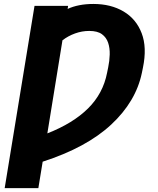

<svg xmlns="http://www.w3.org/2000/svg" viewBox="-20 -756 808 980"><path d="M327.6 -726.1 325.2 -710.4Q351.1 -722.7 384.3 -729.2Q417.5 -735.8 457 -735.8Q545.9 -735.8 610.6 -697.5Q675.3 -659.2 703.1 -586.4Q731 -513.7 709.5 -410.2L704.1 -383.8Q673.8 -237.8 547.9 -120.4Q421.9 -2.9 197.8 69.3L175.8 204.1H3.9L156.2 -726.1ZM221.7 -75.2Q352.5 -126.5 429.2 -202.4Q505.9 -278.3 526.4 -383.8L532.2 -412.1Q539.1 -444.8 540 -477.5Q541 -510.3 532 -537.6Q522.9 -564.9 500.2 -581.5Q477.5 -598.1 435.5 -598.1Q398.4 -598.1 363.3 -585.4Q328.1 -572.8 298.8 -550.3Z"/></svg>

Font: Inter Display Extra Bold
Style: Italic
Weight: 800
Italic angle: -9.39999°
Designer: Rasmus Andersson
Foundry: rsms
Version: Version 4.000;git-4fc901f